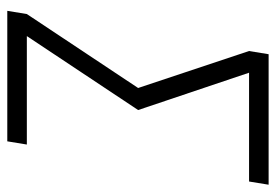

<svg xmlns="http://www.w3.org/2000/svg" viewBox="-138 -638 775 540"><g transform="rotate(90 250.0 -367.5)"><path d="M10 0 19 -55 227 -368 123 -680 132 -735H499L490 -680H184L289 -368L81 -55H386L377 0Z"/></g></svg>

Font: Iosevka SS04 Light Oblique
Style: Regular
Weight: 300
Italic angle: -9°
Monospace: yes
Designer: Belleve Invis
Foundry: Belleve Invis
Version: Version 19.0.0; ttfautohint (v1.8.4)